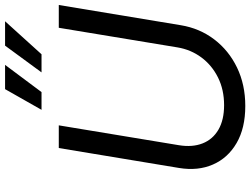

<svg xmlns="http://www.w3.org/2000/svg" viewBox="-136 -844 992 761"><g transform="rotate(-90 360.5 -464.0)"><path d="M320.3 11.7Q232.9 11.7 173.6 -22.7Q114.3 -57.1 88.4 -116.5Q62.5 -175.8 74.7 -250.5L153.8 -727.5H243.7L165 -251.5Q156.2 -198.2 172.1 -157.7Q188 -117.2 226.6 -94.7Q265.1 -72.3 323.7 -72.3Q384.8 -72.3 433.3 -96.4Q481.9 -120.6 512.9 -162.4Q543.9 -204.1 552.7 -257.3L630.4 -727.5H720.7L640.6 -244.1Q628.4 -169.4 584.5 -111.6Q540.5 -53.7 472.7 -21Q404.8 11.7 320.3 11.7ZM375.5 -795.9H305.2L387.2 -940.4H483.4ZM525.4 -795.9H453.6L559.6 -940.4H656.2Z"/></g></svg>

Font: Inter 24pt
Style: Italic
Weight: 400
Italic angle: -9.3988°
Designer: Rasmus Andersson
Foundry: rsms
Version: Version 4.001;git-66647c0bb